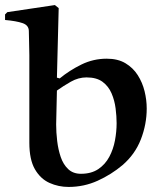

<svg xmlns="http://www.w3.org/2000/svg" viewBox="-40 -725 627 759"><path d="M177 -705 192 -693 185 -418 196 -415Q235 -447 282 -470Q329 -493 382 -493Q426 -493 456 -475Q486 -457 504.5 -428Q523 -399 531.5 -364.5Q540 -330 540 -296Q540 -234 517 -174.5Q494 -115 444 -72Q400 -35 346 -10.5Q292 14 231 14Q191 14 155.5 -2Q120 -18 98 -56Q76 -94 76 -161V-507Q76 -536 75 -558Q74 -580 74 -602Q74 -625 49.5 -633.5Q25 -642 -20 -646V-668L-11 -677ZM185 -367 182 -233Q182 -202 186 -168Q190 -134 200 -104.5Q210 -75 229.5 -56.5Q249 -38 280 -38Q321 -38 348.5 -56.5Q376 -75 392 -105Q408 -135 414.5 -170Q421 -205 421 -238Q421 -265 417 -296.5Q413 -328 401 -356Q389 -384 365.5 -401.5Q342 -419 302 -419Q270 -419 240 -402Q210 -385 185 -367Z"/></svg>

Font: Aref Ruqaa Ink
Style: Bold
Weight: 700
Designer: Abdullah Aref
Version: Version 1.005